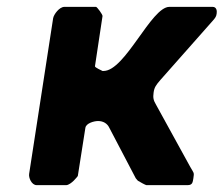

<svg xmlns="http://www.w3.org/2000/svg" viewBox="-20 -540 652 560"><path d="M257 -347 279 -493C280 -497 263 -520 260 -520H168C153 -520 137 -498 135 -487L65 -33C63 -22 72 0 87 0H173C180 0 190 -8 195 -13C199 -17 207 -26 207 -27L229 -167C231 -181 255 -187 266 -187C281 -187 293 -180 299 -167L376 -20L382 -13C388 -9 405 0 407 0H527C542 0 542 -9 544 -20C547 -38 545 -35 535 -53C520 -80 451 -206 436 -233C427 -248 426 -255 428 -270C430 -285 435 -292 448 -307L601 -480C608 -488 611 -492 612 -501C613 -508 612 -520 600 -520H474C421 -520 345 -333 282 -333H279C276 -335 256 -343 257 -347Z"/></svg>

Font: Asimov Print
Style: CIt
Weight: 500
Designer: Google
Version: Version 2.000980: 2014